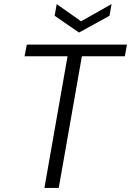

<svg xmlns="http://www.w3.org/2000/svg" viewBox="-20 -918 640 938"><path d="M197 0 310 -643H100L111 -700H600L590 -643H380L267 0ZM525 -898 515 -841 366 -759 247 -841 257 -898 376 -814Z"/></svg>

Font: DM Sans 11pt Light
Style: Italic
Weight: 300
Italic angle: -10°
Version: Version 4.004;gftools[0.9.30]